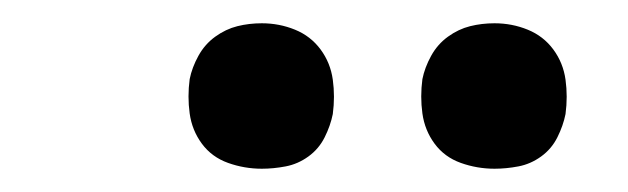

<svg xmlns="http://www.w3.org/2000/svg" viewBox="-20 -753 540 165"><path d="M405 -608Q390 -608 376 -613Q362 -618 353.5 -629.5Q345 -641 343 -655.5Q341 -670 343 -685Q345 -695 350.5 -705Q356 -715 365 -721.5Q374 -728 384 -730.5Q394 -733 405 -733Q420 -733 433.5 -727.5Q447 -722 455.5 -710.5Q464 -699 466 -684.5Q468 -670 466 -655Q464 -645 459 -635Q454 -625 445 -618.5Q436 -612 425.5 -610Q415 -608 405 -608ZM205 -608Q190 -608 176 -613Q162 -618 153.5 -629.5Q145 -641 143 -655.5Q141 -670 143 -685Q145 -695 150.5 -705Q156 -715 165 -721.5Q174 -728 184 -730.5Q194 -733 205 -733Q220 -733 233.5 -727.5Q247 -722 255.5 -710.5Q264 -699 266 -684.5Q268 -670 266 -655Q264 -645 259 -635Q254 -625 245 -618.5Q236 -612 225.5 -610Q215 -608 205 -608Z"/></svg>

Font: Iosevka Gothic
Style: Italic
Weight: 400
Italic angle: -9°
Monospace: yes
Designer: Belleve Invis
Foundry: Belleve Invis
Version: Version 15.5.1; ttfautohint (v1.8.4)